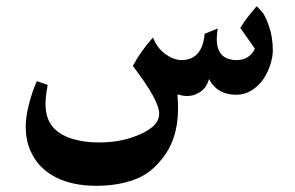

<svg xmlns="http://www.w3.org/2000/svg" viewBox="-20 -316 954 620"><path d="M861 -153Q861 -133 853 -107.5Q845 -82 830 -60Q814 -37 791.5 -23.5Q769 -10 743 -10Q707 -10 682 -28Q665 -41 655 -61Q646 -28 619 -15Q604 -6 584 -6Q571 -6 553 -11Q555 15 555 34Q555 137 499 202Q459 252 399 269Q351 284 291 284Q215 284 161 257Q102 227 78 170Q63 136 63 92Q63 63 73 22.5Q83 -18 99 -54L134 -42Q127 -4 127 19Q127 65 149 92Q170 118 209.5 131Q249 144 300 144Q363 144 414 125Q451 112 472.5 93.5Q494 75 494 51Q494 8 409 -103Q433 -149 474 -195Q487 -161 514 -141.5Q541 -122 566 -122Q633 -122 641 -207L683 -224Q680 -206 680 -190Q680 -122 745 -122Q767 -122 782 -133Q797 -144 803 -159L756 -226Q774 -256 809 -296Q810 -295 823 -281.5Q836 -268 848.5 -232Q861 -196 861 -153Z"/></svg>

Font: Mirza SemiBold
Style: Regular
Weight: 600
Designer: Arabic design by Kourosh Beigpour, Latin design by Eduardo Tunni, engineering by Lasse Fister
Version: Version 1.0010g